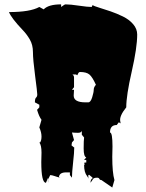

<svg xmlns="http://www.w3.org/2000/svg" viewBox="-20 -758 656 865"><path d="M360.8 -16.6 359.9 -22.5Q359.9 -24.9 360.8 -25.9H368.7V-37.6H358.9L368.7 -48.8Q356.9 -52.2 356.9 -89.1Q356.9 -126 358.9 -138.7L348.6 -150.9V-168.9Q346.2 -159.7 331.8 -159.7Q317.4 -159.7 304.2 -161.1L313.5 -127L304.2 -116.2L302.2 -103L313.5 -93.8H314.5Q314.5 -71.3 309.3 -25.6Q304.2 20 304.2 42.5L294.9 30.8V18.6H277.8Q246.6 18.6 245.6 41Q239.7 40 226.6 35.4Q213.4 30.8 206.1 30.8L196.8 50.3V42.5L187 65.4Q166 65.4 166 -27.8L167 -70.3Q167 -104 157.2 -116.2H160.6Q167 -125 167 -143.3Q167 -161.6 157.2 -184.1L167 -218.3Q155.8 -232.9 147 -263.2L157.2 -274.4V-286.1L137.2 -296.9Q137.2 -314 142.6 -318.4Q147.9 -322.8 147.9 -332.5Q147.9 -342.3 138.2 -416.5Q128.4 -490.7 128.4 -523.2Q128.4 -555.7 114.3 -580.1Q100.1 -604.5 82 -623Q30.8 -676.8 20.5 -703.6Q115.7 -703.6 157.2 -726.6L176.8 -715.8Q198.2 -738.3 255.4 -738.3V-726.6Q271 -738.3 274.9 -738.3Q296.9 -738.3 335.9 -732.4Q375 -726.6 393.1 -726.6L397 -734.9Q402.3 -731 426.5 -723.6Q450.7 -716.3 478.3 -706.8Q505.9 -697.3 533.7 -683.8Q561.5 -670.4 579.8 -649.2Q598.1 -627.9 598.1 -602.5Q598.1 -543.5 573.5 -435.8Q548.8 -328.1 548.8 -274.4Q516.1 -233.9 522 -210.4Q522 -205.6 524.4 -202.1L515.1 -207L505.9 -194.8Q475.6 -194.8 475.6 -161.1Q486.8 -161.1 486.8 -98.1L485.8 -51.8Q485.8 20 495.6 53.2L485.8 86.9L437 53.2Q430.2 53.2 427.7 47.9Q425.3 42.5 417.5 42.5Q409.7 42.5 405.3 44.2Q400.9 45.9 399.4 48.1Q397.9 50.3 394.5 55.7Q391.1 61 387.7 65.4Q387.7 48.8 398.4 44.4Q398.4 43 381.3 29.3L377.9 30.8V47.4Q377.4 41.5 372.6 35.6Q358.9 19 358.9 -14.2Q360.8 -14.2 360.8 -16.6ZM313.5 -353.5 312 -327.6Q312 -296.9 364.7 -296.9H377.9Q388.2 -296.9 395.3 -319.6Q402.3 -342.3 402.3 -353.8Q402.3 -365.2 412.1 -376Q396.5 -410.6 383.1 -422.1Q369.6 -433.6 340.8 -433.6Q335 -433.6 331.8 -426.3Q328.6 -418.9 327.6 -418.9L322.8 -422.4H305.7Q308.6 -421.9 311 -417.7Q313.5 -413.6 313.5 -409.7V-365.2L304.2 -353.5ZM196.8 65.4Q195.8 62 195.8 56.9Q195.8 51.8 196.8 50.3ZM245.6 41 252.4 42.5H245.6Z"/></svg>

Font: Butcherman
Style: Regular
Weight: 400
Version: Version 001.004